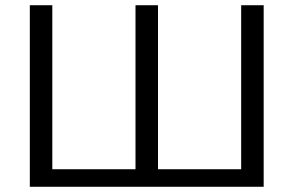

<svg xmlns="http://www.w3.org/2000/svg" viewBox="-20 -714 1123 734"><path d="M94 0V-694H180V-67H498V-694H584V-67H902V-694H988V0Z"/></svg>

Font: CMU Sans Serif
Style: Medium
Weight: 500
Version: Version 0.7.0